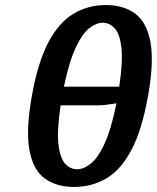

<svg xmlns="http://www.w3.org/2000/svg" viewBox="-20 -730 621 760"><path d="M273 10Q203 10 157 -23.5Q111 -57 96.5 -136Q82 -215 106 -350Q130 -485 172 -563.5Q214 -642 271.5 -676Q329 -710 399 -710Q469 -710 515 -676Q561 -642 575.5 -563.5Q590 -485 566 -350Q542 -215 500 -136Q458 -57 400.5 -23.5Q343 10 273 10ZM387 -640Q361 -640 333.5 -618.5Q306 -597 280 -542Q254 -487 233 -387H452Q467 -487 460.5 -542Q454 -597 433.5 -618.5Q413 -640 387 -640ZM285 -60Q311 -60 339.5 -82.5Q368 -105 394 -161.5Q420 -218 441 -321Q422 -318 403 -315.5Q384 -313 369 -313H220Q205 -213 211.5 -158Q218 -103 238.5 -81.5Q259 -60 285 -60Z"/></svg>

Font: Cuprum
Style: Bold Italic
Weight: 700
Italic angle: -10°
Designer: Jovanny Lemonad
Foundry: Jovanny Lemonad
Version: Version 3.000